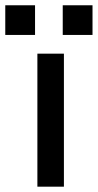

<svg xmlns="http://www.w3.org/2000/svg" viewBox="-73 -701 368 721"><path d="M67.4 0V-499.5H167V0ZM162.6 -569.8V-681.2H274.4V-569.8ZM-53.2 -569.8V-681.2H58.6V-569.8Z"/></svg>

Font: Pontano Sans SemiBold
Style: Regular
Weight: 600
Designer: Vernon Adams
Foundry: Vernon Adams
Version: Version 2.001